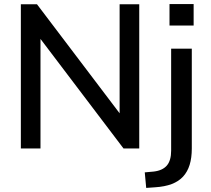

<svg xmlns="http://www.w3.org/2000/svg" viewBox="-20 -726 1030 939"><path d="M82 0V-705H161L590 -139H565V-705H661V0H584L155 -566H178V0ZM809 -601V-706H927V-601ZM695 193 688 117 732 113Q775 108 796 83.5Q817 59 817 11V-488H918V0Q918 46 907.5 80Q897 114 875.5 137.5Q854 161 820 174Q786 187 738 190Z"/></svg>

Font: Nunito Sans 12pt ExtraLight SemiBold
Style: Regular
Weight: 600
Version: Version 3.101;gftools[0.9.27]